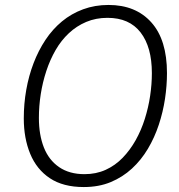

<svg xmlns="http://www.w3.org/2000/svg" viewBox="-20 -745 723 775"><path d="M318 10Q235 10 181.5 -25.5Q128 -61 102 -124Q76 -187 76 -267Q76 -326 86 -382.5Q96 -439 115.5 -490Q135 -541 163.5 -584Q192 -627 230 -658.5Q268 -690 315.5 -707.5Q363 -725 418 -725Q528 -725 591 -654.5Q654 -584 654 -450Q654 -399 646 -346Q638 -293 621 -241.5Q604 -190 577 -144.5Q550 -99 512.5 -64.5Q475 -30 427 -10Q379 10 318 10ZM321 -42Q368 -42 406.5 -59.5Q445 -77 475 -108Q505 -139 527.5 -179Q550 -219 564.5 -265Q579 -311 586 -358Q593 -405 593 -450Q593 -555 547.5 -614Q502 -673 414 -673Q367 -673 328 -656.5Q289 -640 258 -611Q227 -582 204.5 -543Q182 -504 167 -458.5Q152 -413 144.5 -365Q137 -317 137 -269Q137 -201 157 -150Q177 -99 218.5 -70.5Q260 -42 321 -42Z"/></svg>

Font: Noto Sans Display Light
Style: Italic
Weight: 300
Italic angle: -12°
Designer: Monotype Design Team
Foundry: Monotype Imaging Inc.
Version: Version 2.003